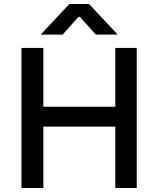

<svg xmlns="http://www.w3.org/2000/svg" viewBox="-20 -946 796 966"><path d="M668 0H560V-309H198V0H88V-705H198V-409H560V-705H668ZM329 -926H428L572 -772H462L382 -861H375L295 -772H185Z"/></svg>

Font: Manrope Medium
Style: Medium
Weight: 500
Designer: Mikhail Sharanda
Foundry: Mikhail Sharanda
Version: Version 4.000;hotconv 1.0.109;makeotfexe 2.5.65596